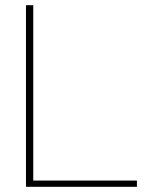

<svg xmlns="http://www.w3.org/2000/svg" viewBox="-20 -719 587 739"><path d="M80 -699H108V-24H507V0H80Z"/></svg>

Font: Prompt Thin
Style: Regular
Weight: 250
Designer: Katatrad Team
Foundry: CadsonDemak
Version: Version 1.001